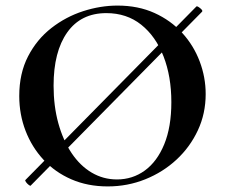

<svg xmlns="http://www.w3.org/2000/svg" viewBox="-20 -656 829 688"><path d="M90 9Q89 11 83.5 7Q78 3 73.5 -3Q69 -9 71 -11L684 -633Q687 -635 697.5 -626.5Q708 -618 704 -614ZM366 12Q294 12 235.5 -13.5Q177 -39 135.5 -84Q94 -129 71.5 -187.5Q49 -246 49 -312Q49 -393 80.5 -454Q112 -515 164 -555.5Q216 -596 278 -616Q340 -636 401 -636Q475 -636 533.5 -609.5Q592 -583 633 -538Q674 -493 695.5 -436Q717 -379 717 -319Q717 -249 689 -189Q661 -129 612.5 -84Q564 -39 500.5 -13.5Q437 12 366 12ZM399 -13Q455 -13 499 -45Q543 -77 568.5 -139Q594 -201 594 -290Q594 -382 566 -454Q538 -526 486 -567.5Q434 -609 361 -609Q270 -609 221 -540Q172 -471 172 -349Q172 -276 189 -214.5Q206 -153 236.5 -107.5Q267 -62 308.5 -37.5Q350 -13 399 -13Z"/></svg>

Font: Cormorant Garamond Light
Style: Bold
Weight: 700
Version: Version 4.001